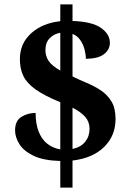

<svg xmlns="http://www.w3.org/2000/svg" viewBox="-20 -780 599 879"><path d="M256 -43Q180 -45 134.5 -66.5Q89 -88 69 -120Q49 -152 49 -183Q49 -227 78 -245Q107 -263 143 -263Q143 -213 157 -177.5Q171 -142 196.5 -122Q222 -102 256 -96V-312Q183 -342 143 -370.5Q103 -399 87 -432Q71 -465 71 -509Q71 -581 122.5 -627.5Q174 -674 256 -683V-760H312V-684Q401 -681 442 -652.5Q483 -624 483 -584Q483 -553 456 -532Q429 -511 373 -511Q373 -531 367 -554Q361 -577 347.5 -596.5Q334 -616 312 -625V-430Q342 -415 376 -401Q410 -387 440.5 -367Q471 -347 490 -316Q509 -285 509 -235Q509 -159 457 -107.5Q405 -56 312 -45V79H256ZM312 -98Q350 -106 370 -131Q390 -156 390 -190Q390 -222 370.5 -244.5Q351 -267 312 -287ZM256 -630Q227 -625 207.5 -605Q188 -585 188 -551Q188 -524 202 -502Q216 -480 256 -457Z"/></svg>

Font: Noto Naskh Arabic
Style: Bold
Weight: 700
Designer: Monotype Design Team, David Williams, Mohamad Dakak and Nizar Qandah
Foundry: Monotype Imaging Inc.
Version: Version 2.016